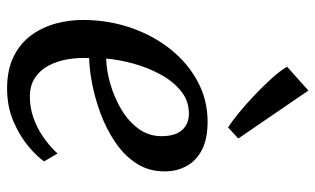

<svg xmlns="http://www.w3.org/2000/svg" viewBox="-198 -702 911 555"><g transform="rotate(90 257.5 -424.5)"><path d="M446.5 -96.4Q432.9 -76.3 403.1 -51.2Q373.4 -26.1 330.8 -7.8Q288.3 10.5 235.9 10.5Q181.5 10.5 143.3 -8.5Q105.1 -27.5 81.6 -59.8Q58.1 -92 47.6 -131.9Q37.1 -171.7 37.7 -212.8Q38.5 -285.4 61.1 -349.7Q83.7 -414 123.4 -463.2Q163.2 -512.5 216.4 -540.8Q269.5 -569.1 331.8 -569.1Q381 -569.1 412.6 -553Q444.2 -536.9 459.6 -509.1Q475.1 -481.3 475.4 -446.8Q475.9 -399.7 452.7 -363.8Q429.5 -328 391.5 -302.4Q353.5 -276.7 309.2 -260.1Q264.9 -243.6 222.2 -235.4Q179.5 -227.2 148 -226.6Q146.2 -194.9 151.4 -164.5Q156.5 -134.1 169.7 -109.3Q182.8 -84.6 205 -70Q227.2 -55.3 259.5 -55.3Q290.3 -55.3 319.3 -65.2Q348.3 -75.2 374.8 -93.1Q401.3 -111.1 423.9 -135.3ZM308.1 -515Q271.3 -515 243.1 -492.1Q214.9 -469.2 195.1 -432.8Q175.3 -396.4 163.9 -354.9Q152.5 -313.4 149.3 -275.8Q183.5 -276.8 222.6 -288Q261.7 -299.2 296.3 -319.7Q330.8 -340.3 352.4 -369.8Q374 -399.3 373.6 -437.6Q373.1 -476.2 355.7 -495.6Q338.4 -515 308.1 -515ZM348.4 -628.4Q333.1 -637.6 307.7 -658.3Q282.3 -679 255 -704.9Q227.6 -730.8 205.2 -755.9Q182.8 -781 173 -798.9L241.7 -860.5L380.4 -657.8Z"/></g></svg>

Font: Merriweather 7pt Light
Style: Italic
Weight: 300
Italic angle: -7.8°
Designer: Eben Sorkin
Foundry: Eben Sorkin
Version: Version 2.200;gftools[0.9.31]